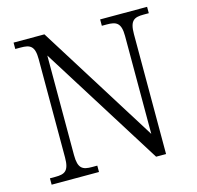

<svg xmlns="http://www.w3.org/2000/svg" viewBox="-104 -823 956 932"><g transform="rotate(-15 374.0 -357.0)"><path d="M43 0H281V-32H255C208 -32 185 -42 185 -111V-611L568 0H618V-603C618 -672 641 -682 688 -682H714V-714H478V-682H503C550 -682 574 -672 574 -605V-113L198 -714H43V-682H70C117 -682 140 -672 140 -605V-111C140 -42 117 -32 70 -32H43Z"/></g></svg>

Font: Noto Serif Ethiopic Light
Style: Regular
Weight: 300
Designer: Monotype Design Team
Foundry: Monotype Imaging Inc.
Version: Version 2.102